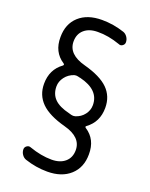

<svg xmlns="http://www.w3.org/2000/svg" viewBox="-163 -824 826 1060"><g transform="rotate(20 250.0 -294.5)"><path d="M208 -401.4Q175.8 -390.6 156.2 -364.7Q136.7 -338.9 136.7 -309.6Q136.7 -264.6 164.6 -236.3Q192.4 -208 253.9 -193.4Q256.8 -192.4 260.7 -191.4Q264.6 -190.4 267.6 -189.5Q278.3 -186.5 290 -189.5Q322.3 -199.2 341.8 -224.6Q361.3 -250 361.3 -280.3Q361.3 -370.1 244.1 -398.4Q241.2 -398.4 237.3 -399.4Q233.4 -400.4 230.5 -401.4Q218.8 -404.3 208 -401.4ZM129.9 -442.4Q63.5 -485.4 64.5 -573.2Q64.5 -650.4 113.8 -695.3Q163.1 -740.2 249 -740.2Q315.4 -740.2 379.9 -718.8Q394.5 -713.9 404.3 -699.7Q414.1 -685.5 414.1 -668.9Q414.1 -656.2 402.8 -648.4Q391.6 -640.6 379.9 -646.5Q310.5 -670.9 249 -669.9Q199.2 -669.9 169.9 -644.5Q140.6 -619.1 140.6 -575.2Q140.6 -499 244.1 -471.7Q341.8 -445.3 386.2 -401.4Q430.7 -357.4 430.7 -290Q430.7 -206.1 367.2 -160.2Q359.4 -154.3 368.2 -148.4Q434.6 -105.5 433.6 -17.6Q433.6 59.6 383.8 105Q334 150.4 249 150.4Q182.6 150.4 118.2 128.9Q103.5 124 93.8 109.9Q84 95.7 84 79.1Q84 66.4 95.2 58.6Q106.4 50.8 118.2 55.7Q187.5 80.1 249 80.1Q298.8 80.1 328.1 54.7Q357.4 29.3 357.4 -14.6Q357.4 -90.8 253.9 -118.2Q156.2 -144.5 111.8 -189Q67.4 -233.4 67.4 -299.8Q67.4 -383.8 130.9 -429.7Q138.7 -436.5 129.9 -442.4Z"/></g></svg>

Font: Rounded-X Mgen+ 2m regular
Style: Regular
Weight: 400
Designer: [Source Han Sans]
Ryoko NISHIZUKA  (kana & ideographs); Paul D. Hunt (Latin, Greek & Cyrillic); Wenlong ZHANG  (bopomofo
Version: Version 1.059.20150602